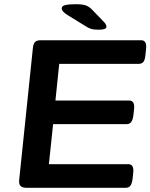

<svg xmlns="http://www.w3.org/2000/svg" viewBox="-20 -891 714 911"><path d="M105 0Q85 0 77 -9Q69 -18 71 -37L136 -663Q138 -682 145.5 -691Q153 -700 173 -700H650Q678 -700 673 -658L670 -630Q668 -607 660.5 -597.5Q653 -588 638 -588H261L243 -414H593Q621 -414 616 -372L613 -344Q610 -322 602.5 -312Q595 -302 581 -302H232L212 -112H589Q617 -112 612 -70L609 -42Q606 -19 598.5 -9.5Q591 0 577 0ZM449 -750Q425 -750 412 -754Q399 -758 381 -770L303 -818Q273 -836 273 -851Q273 -863 290 -867Q307 -871 340 -871Q372 -871 388 -865Q404 -859 418 -844L475 -785Q485 -774 485 -764Q485 -750 449 -750Z"/></svg>

Font: Asap Expanded Expanded SemiBold
Style: Italic
Weight: 600
Width: 7
Italic angle: -6°
Designer: Pablo Cosgaya
Foundry: Omnibus-Type
Version: Version 3.001; ttfautohint (v1.8.4.7-5d5b)